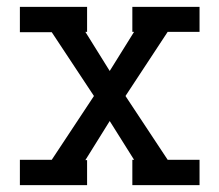

<svg xmlns="http://www.w3.org/2000/svg" viewBox="-20 -540 640 560"><path d="M38 0V-74H131L254 -260L131 -446H38V-520H234V-447H229L300 -333L371 -447H366V-520H562V-447H469L346 -260L469 -74H562V0H366V-74H371L300 -187L229 -73H234V0Z"/></svg>

Font: Iosevka Plex Etoile
Style: Regular
Weight: 400
Designer: Belleve Invis
Foundry: Belleve Invis
Version: Version 25.1.1; ttfautohint (v1.8.4)